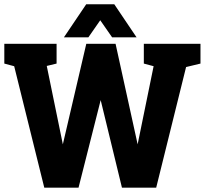

<svg xmlns="http://www.w3.org/2000/svg" viewBox="-35 -870 949 890"><path d="M256.3 -201 365 -667H497.7L329 0H170.3L5 -667H160.7ZM603 -201 698.3 -667H854.3L689 0H530.3L368.3 -667H500.7ZM-15 -667H65L84.3 -548.7L-15 -575.3ZM631.7 -667H711.7L731 -548.7L631.7 -575.3ZM781 -548 814.3 -667H894.3V-575.3ZM114 -548 147.3 -667H227.3V-575.3ZM378 -850.3H494.7L598 -697H484.7ZM481.3 -850.3 374.7 -697H261.3L364.7 -850.3Z"/></svg>

Font: Epunda Slab Light
Style: Regular
Weight: 300
Designer: Simon Atzbach
Foundry: typofactur
Version: Version 1.102